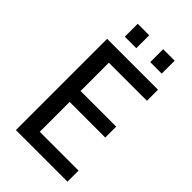

<svg xmlns="http://www.w3.org/2000/svg" viewBox="-241 -870 945 945"><g transform="rotate(45 231.5 -397.0)"><path d="M430 0H71V-635H425V-558H145L160 -572V-347L145 -361H408V-285H145L160 -299V-63L145 -77H430ZM205 -704H125V-794H205ZM382 -704H302V-794H382Z"/></g></svg>

Font: Gemunu Libre ExtraLight Medium
Style: Regular
Weight: 500
Version: Version 1.100